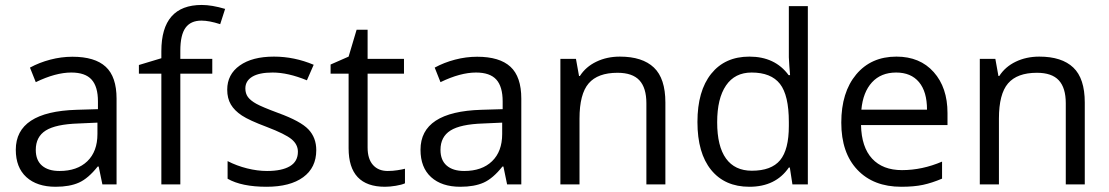

<svg xmlns="http://www.w3.org/2000/svg" viewBox="-20 -730 4389 760"><path d="M385.3 0 370.6 -70.8H366.7Q329.6 -23.9 292.7 -7.3Q255.9 9.3 200.2 9.3Q126.5 9.3 84.5 -28.8Q42.5 -66.9 42.5 -137.2Q42.5 -288.1 283.2 -295.4L367.7 -297.9V-328.6Q367.7 -387.2 342.5 -415Q317.4 -442.9 262.2 -442.9Q200.2 -442.9 121.6 -404.8L98.6 -462.4Q135.3 -482.4 179 -493.9Q222.7 -505.4 266.6 -505.4Q355.5 -505.4 398.4 -465.8Q441.4 -426.3 441.4 -339.4V0ZM215.3 -53.2Q285.6 -53.2 325.7 -91.8Q365.7 -130.4 365.7 -199.7V-244.6L290.5 -241.2Q200.7 -238.3 161.1 -213.4Q121.6 -188.5 121.6 -136.7Q121.6 -95.7 146.2 -74.5Q170.9 -53.2 215.3 -53.2Z M820.3 -438.5H693.8V0H618.7V-438.5H529.8V-472.7L618.7 -499.5V-527.3Q618.7 -710.4 778.8 -710.4Q818.4 -710.4 871.1 -694.8L851.6 -634.3Q808.1 -648.4 777.3 -648.4Q734.9 -648.4 714.4 -620.1Q693.8 -591.8 693.8 -529.3V-497.1H820.3Z M1231.9 -135.7Q1231.9 -66.4 1180.2 -28.6Q1128.4 9.3 1035.2 9.3Q936.5 9.3 880.9 -22.5V-92.3Q917 -73.7 958 -63.5Q999 -53.2 1037.1 -53.2Q1095.7 -53.2 1127.4 -72Q1159.2 -90.8 1159.2 -129.4Q1159.2 -158.2 1134 -179Q1108.9 -199.7 1036.1 -227.5Q966.8 -253.4 937.5 -272.7Q908.2 -292 893.8 -316.4Q879.4 -340.8 879.4 -375Q879.4 -435.5 929 -470.7Q978.5 -505.9 1064.5 -505.9Q1145 -505.9 1221.7 -473.6L1194.8 -412.1Q1120.1 -442.9 1059.1 -442.9Q1005.9 -442.9 978.5 -426.3Q951.2 -409.7 951.2 -379.9Q951.2 -359.9 961.4 -345.9Q971.7 -332 994.4 -319.3Q1017.1 -306.6 1081.5 -282.7Q1169.9 -250.5 1200.9 -217.8Q1231.9 -185.1 1231.9 -135.7Z M1514.6 -53.2Q1534.7 -53.2 1553.2 -56.2Q1571.8 -59.1 1583 -62V-4.4Q1570.3 1.5 1546.6 5.4Q1522.9 9.3 1503.9 9.3Q1359.9 9.3 1359.9 -143.1V-438.5H1288.6V-474.6L1359.9 -505.9L1391.6 -612.3H1435.1V-497.1H1579.1V-438.5H1435.1V-146Q1435.1 -101.1 1456.3 -77.1Q1477.5 -53.2 1514.6 -53.2Z M1987.3 0 1972.7 -70.8H1968.8Q1931.6 -23.9 1894.8 -7.3Q1857.9 9.3 1802.2 9.3Q1728.5 9.3 1686.5 -28.8Q1644.5 -66.9 1644.5 -137.2Q1644.5 -288.1 1885.3 -295.4L1969.7 -297.9V-328.6Q1969.7 -387.2 1944.6 -415Q1919.4 -442.9 1864.3 -442.9Q1802.2 -442.9 1723.6 -404.8L1700.7 -462.4Q1737.3 -482.4 1781 -493.9Q1824.7 -505.4 1868.7 -505.4Q1957.5 -505.4 2000.5 -465.8Q2043.5 -426.3 2043.5 -339.4V0ZM1817.4 -53.2Q1887.7 -53.2 1927.7 -91.8Q1967.8 -130.4 1967.8 -199.7V-244.6L1892.6 -241.2Q1802.7 -238.3 1763.2 -213.4Q1723.6 -188.5 1723.6 -136.7Q1723.6 -95.7 1748.3 -74.5Q1772.9 -53.2 1817.4 -53.2Z M2538.6 0V-321.3Q2538.6 -382.3 2511 -412.1Q2483.4 -441.9 2424.3 -441.9Q2346.2 -441.9 2310.1 -399.9Q2273.9 -357.9 2273.9 -260.7V0H2198.2V-497.1H2259.8L2272 -429.2H2275.4Q2298.8 -465.8 2340.6 -485.8Q2382.3 -505.9 2433.6 -505.9Q2522.9 -505.9 2568.4 -462.6Q2613.8 -419.4 2613.8 -324.2V0Z M3106.4 -66.9H3102.5Q3050.3 9.3 2946.3 9.3Q2849.1 9.3 2794.9 -57.4Q2740.7 -124 2740.7 -247.1Q2740.7 -370.1 2795.2 -438Q2849.6 -505.9 2946.3 -505.9Q3047.9 -505.9 3101.6 -432.6H3107.4L3104.5 -468.3L3102.5 -503.4V-705.6H3177.7V0H3116.7ZM2956.1 -54.2Q3033.2 -54.2 3067.9 -95.9Q3102.5 -137.7 3102.5 -231.4V-247.1Q3102.5 -353 3067.4 -397.9Q3032.2 -442.9 2955.1 -442.9Q2888.7 -442.9 2853.8 -391.6Q2818.8 -340.3 2818.8 -246.1Q2818.8 -150.9 2853.8 -102.5Q2888.7 -54.2 2956.1 -54.2Z M3547.4 9.3Q3437.5 9.3 3373.8 -57.9Q3310.1 -125 3310.1 -244.6Q3310.1 -364.7 3369.1 -435.3Q3428.2 -505.9 3528.3 -505.9Q3621.6 -505.9 3676 -444.6Q3730.5 -383.3 3730.5 -282.7V-234.9H3388.2Q3390.1 -147.5 3432.1 -102.1Q3474.1 -56.6 3550.3 -56.6Q3630.4 -56.6 3709 -90.3V-22.9Q3668.9 -5.9 3633.5 1.7Q3598.1 9.3 3547.4 9.3ZM3527.3 -442.9Q3467.3 -442.9 3431.6 -404.1Q3396 -365.2 3389.6 -295.9H3649.4Q3649.4 -367.2 3617.7 -405Q3585.9 -442.9 3527.3 -442.9Z M4198.7 0V-321.3Q4198.7 -382.3 4171.1 -412.1Q4143.6 -441.9 4084.5 -441.9Q4006.3 -441.9 3970.2 -399.9Q3934.1 -357.9 3934.1 -260.7V0H3858.4V-497.1H3919.9L3932.1 -429.2H3935.5Q3959 -465.8 4000.7 -485.8Q4042.5 -505.9 4093.8 -505.9Q4183.1 -505.9 4228.5 -462.6Q4273.9 -419.4 4273.9 -324.2V0Z"/></svg>

Font: Bpm'online Open Sans
Style: Regular
Weight: 400
Foundry: Ascender Corporation
Version: Version 1.10